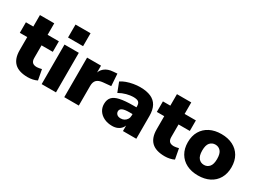

<svg xmlns="http://www.w3.org/2000/svg" viewBox="-34 -1397 2793 2068"><g transform="rotate(30 1362.5 -363.5)"><path d="M310 11Q198 11 144 -41Q90 -93 90 -198V-361H-2V-492H90V-635H268V-492H408V-361H268V-204Q268 -167 285.5 -149.5Q303 -132 341 -132Q353 -132 367.5 -135Q382 -138 400 -142L424 -14Q401 -2 370.5 4.5Q340 11 310 11Z M473 -577V-738H660V-577ZM478 0V-492H656V0Z M759 0V-492H932V-371H922Q932 -431 972.5 -464.5Q1013 -498 1079 -502L1128 -506L1138 -356L1041 -347Q988 -342 964 -317.5Q940 -293 940 -245V0Z M1359 11Q1302 11 1258.5 -10Q1215 -31 1190.5 -67.5Q1166 -104 1166 -151Q1166 -205 1194 -236Q1222 -267 1284 -280.5Q1346 -294 1449 -294H1504V-210H1449Q1420 -210 1398.5 -207Q1377 -204 1363 -197.5Q1349 -191 1342 -181Q1335 -171 1335 -158Q1335 -135 1351.5 -120Q1368 -105 1399 -105Q1424 -105 1443.5 -116Q1463 -127 1475 -146.5Q1487 -166 1487 -192V-308Q1487 -344 1468.5 -359Q1450 -374 1405 -374Q1367 -374 1321 -362Q1275 -350 1231 -325L1186 -442Q1212 -460 1250.5 -474Q1289 -488 1332.5 -495.5Q1376 -503 1413 -503Q1495 -503 1548.5 -479.5Q1602 -456 1628.5 -407.5Q1655 -359 1655 -283V0H1489V-93H1495Q1490 -61 1472 -38Q1454 -15 1425 -2Q1396 11 1359 11Z M2014 11Q1902 11 1848 -41Q1794 -93 1794 -198V-361H1702V-492H1794V-635H1972V-492H2112V-361H1972V-204Q1972 -167 1989.5 -149.5Q2007 -132 2045 -132Q2057 -132 2071.5 -135Q2086 -138 2104 -142L2128 -14Q2105 -2 2074.5 4.5Q2044 11 2014 11Z M2426 11Q2344 11 2283 -20Q2222 -51 2188 -109Q2154 -167 2154 -246Q2154 -326 2188 -383.5Q2222 -441 2283 -472Q2344 -503 2426 -503Q2508 -503 2569 -472Q2630 -441 2663.5 -383.5Q2697 -326 2697 -246Q2697 -167 2663.5 -109Q2630 -51 2569 -20Q2508 11 2426 11ZM2426 -120Q2466 -120 2492 -150Q2518 -180 2518 -246Q2518 -313 2492 -342.5Q2466 -372 2426 -372Q2385 -372 2359 -342.5Q2333 -313 2333 -246Q2333 -180 2359 -150Q2385 -120 2426 -120Z"/></g></svg>

Font: Nunito Sans 12pt Black
Style: Regular
Weight: 900
Designer: Vernon Adams
Foundry: Vernon Adams
Version: Version 3.101;gftools[0.9.27]